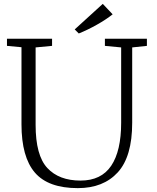

<svg xmlns="http://www.w3.org/2000/svg" viewBox="-20 -958 810 992"><path d="M16 0ZM739 -721 663 -713V-324Q663 -149 588.5 -67.5Q514 14 382 14Q229 14 160 -66.5Q91 -147 91 -316V-714L16 -721V-758H249V-721L164 -713V-313Q164 -155 224.5 -90Q285 -25 396 -25Q503 -25 554.5 -101.5Q606 -178 606 -324V-713L522 -721V-758H739ZM511 -938 562 -884Q528 -857 480 -830Q432 -803 387 -785L366 -806Z"/></svg>

Font: Martel UltraLight
Style: Regular
Weight: 250
Designer: Dan Reynolds
Foundry: Dan Reynolds
Version: Version 1.001; ttfautohint (v1.1) -l 5 -r 5 -G 72 -x 0 -D la